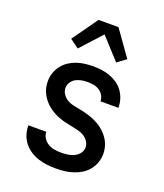

<svg xmlns="http://www.w3.org/2000/svg" viewBox="-143 -869 837 977"><g transform="rotate(20 275.0 -380.5)"><path d="M273 12Q249 12 225 9Q201 6 178 -1.5Q155 -9 134.5 -22.5Q114 -36 99 -55Q84 -74 76.5 -97.5Q69 -121 69 -145V-147H166V-146Q166 -128 176.5 -112.5Q187 -97 202.5 -88Q218 -79 236.5 -76Q255 -73 273 -73Q290 -73 308 -75.5Q326 -78 342 -85.5Q358 -93 369.5 -107.5Q381 -122 381 -140Q381 -158 370.5 -173Q360 -188 344.5 -197Q329 -206 311.5 -210Q294 -214 277 -217.5Q260 -221 242.5 -225Q225 -229 208.5 -235Q192 -241 176.5 -249.5Q161 -258 147 -269Q133 -280 121.5 -293.5Q110 -307 101.5 -323Q93 -339 89 -356Q85 -373 85 -391Q85 -414 92 -436Q99 -458 113 -476.5Q127 -495 146 -508Q165 -521 186.5 -528.5Q208 -536 231 -539Q254 -542 277 -542Q300 -542 323 -539Q346 -536 368 -528Q390 -520 409 -507Q428 -494 441.5 -475Q455 -456 462 -434Q469 -412 469 -388V-387H372Q372 -404 363.5 -418.5Q355 -433 341 -442Q327 -451 310.5 -454Q294 -457 277 -457Q261 -457 244.5 -454Q228 -451 214 -443.5Q200 -436 190.5 -421.5Q181 -407 181 -391Q181 -373 191.5 -357.5Q202 -342 217 -333Q232 -324 249.5 -320Q267 -316 284.5 -313Q302 -310 319 -305.5Q336 -301 352.5 -295Q369 -289 385 -280.5Q401 -272 415 -261Q429 -250 440.5 -236.5Q452 -223 460.5 -207.5Q469 -192 473 -174.5Q477 -157 477 -140Q477 -116 469 -93Q461 -70 446 -51.5Q431 -33 410.5 -20.5Q390 -8 367 -0.5Q344 7 320.5 9.5Q297 12 273 12ZM171 -600 123 -635 221 -773H329L427 -635L379 -600L275 -714Z"/></g></svg>

Font: Lode Dark Term
Style: Bold
Weight: 700
Monospace: yes
Designer: Belleve Invis
Foundry: Belleve Invis
Version: Version 29.2.0